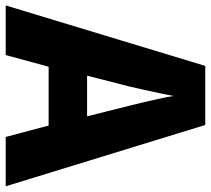

<svg xmlns="http://www.w3.org/2000/svg" viewBox="-54 -702 756 689"><g transform="rotate(90 324.5 -358.0)"><path d="M472 0 431 -154H220L178 0H0L217 -716H429L649 0ZM360 -443Q355 -463 348 -492.5Q341 -522 334.5 -552Q328 -582 325 -602Q321 -581 315 -552.5Q309 -524 302.5 -495Q296 -466 291 -444L252 -292H398Z"/></g></svg>

Font: Noto Sans Hebrew SemiCondensed ExtraBold
Style: Regular
Weight: 800
Width: 4
Designer: Monotype Design Team
Foundry: Monotype Imaging Inc.
Version: Version 2.004; ttfautohint (v1.8.4.7-5d5b)